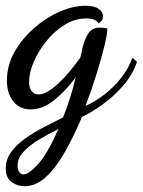

<svg xmlns="http://www.w3.org/2000/svg" viewBox="-39 -367 496 667"><path d="M46 280Q22 280 1.5 265.5Q-19 251 -19 218Q-19 187 -0.5 161.5Q18 136 48 114.5Q78 93 113 75Q148 57 180 41Q192 11 203 -23Q214 -57 224 -98Q188 -50 148.5 -18.5Q109 13 68 13Q30 13 7.5 -14.5Q-15 -42 -15 -87Q-15 -140 11.5 -186.5Q38 -233 79.5 -269.5Q121 -306 168.5 -326.5Q216 -347 258 -347Q289 -347 304 -336Q319 -325 319 -311Q319 -300 312.5 -293.5Q306 -287 304 -286Q296 -296 285.5 -299.5Q275 -303 261 -303Q222 -303 186 -281Q150 -259 122 -224Q94 -189 78 -151.5Q62 -114 62 -83Q62 -62 71 -50.5Q80 -39 94 -39Q123 -39 163 -76.5Q203 -114 240 -167Q243 -177 244.5 -185Q246 -193 248 -203Q256 -234 269 -252.5Q282 -271 307 -271Q312 -271 319 -270.5Q326 -270 334 -268Q334 -250 324 -208.5Q314 -167 297 -112Q280 -57 258 1Q290 -13 321.5 -37Q353 -61 380 -94Q407 -127 421 -167L437 -152Q421 -106 388 -68.5Q355 -31 316.5 -3.5Q278 24 246 39Q218 105 187 160Q156 215 121 247.5Q86 280 46 280ZM42 239Q61 239 93.5 203Q126 167 164 81Q126 100 94 119.5Q62 139 42 161Q22 183 22 208Q22 222 28 230.5Q34 239 42 239Z"/></svg>

Font: Dancing Script SemiBold
Style: Regular
Weight: 600
Designer: Pablo Impallari
Foundry: Pablo Impallari
Version: Version 2.001